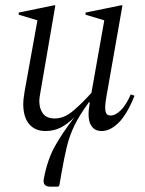

<svg xmlns="http://www.w3.org/2000/svg" viewBox="-20 -480 542 718"><path d="M150 10Q111 10 89 -16Q67 -42 67 -91Q67 -102 68.5 -113.5Q70 -125 72 -138L120 -404L50 -425V-433L181 -460H187L132 -140Q130 -128 128.5 -119Q127 -110 127 -102Q127 -74 140.5 -55.5Q154 -37 185 -37Q221 -37 256 -67.5Q291 -98 322 -133L370 -404L300 -425V-433L432 -460H438L378 -119Q371 -80 374.5 -64Q378 -48 393 -48Q412 -48 432 -68Q452 -88 469 -127L483 -122Q455 -52 423.5 -21Q392 10 360 10Q331 10 318.5 -15Q306 -40 315 -92L316 -97H312Q277 -49 258.5 -11Q240 27 230 68.5Q220 110 210 167L202 213L198 218H168Q138 218 144 188Q157 118 185 67.5Q213 17 258 -41Q230 -14 205 -2Q180 10 150 10Z"/></svg>

Font: Spectral Light
Style: Italic
Weight: 300
Italic angle: -10°
Designer: Jean-Baptiste Levee
Foundry: Production Type
Version: Version 2.001